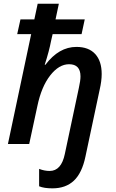

<svg xmlns="http://www.w3.org/2000/svg" viewBox="-20 -780 630 1040"><path d="M280.8 -674.8H439L421.9 -595.2H265.1L256.8 -559.1Q246.6 -504.4 222.2 -429.2H226.1Q298.8 -525.9 394 -525.9Q460.4 -525.9 495.6 -487.5Q530.8 -449.2 530.8 -378.9Q530.8 -341.8 520 -294.9L442.9 67.9Q424.3 157.2 380.1 198.7Q335.9 240.2 264.2 240.2Q218.3 240.2 191.9 229V134.8Q220.7 146 249 146Q312 146 331.1 54.2L407.2 -304.2Q416 -342.8 416 -366.2Q416 -432.1 354 -432.1Q299.3 -432.1 251.7 -371.1Q204.1 -310.1 182.1 -204.1L138.2 0H22.9L148.9 -595.2H73.2L90.8 -674.8H166L184.1 -759.8H298.8Z"/></svg>

Font: Open Sans Semibold
Style: Italic
Weight: 600
Italic angle: -12°
Foundry: Ascender Corporation
Version: Version 1.10